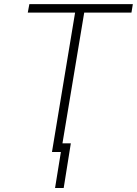

<svg xmlns="http://www.w3.org/2000/svg" viewBox="-20 -748 674 945"><path d="M116.7 -686 124.5 -727.5H633.8L627 -686H394.5L280.3 0H235.8L349.6 -686ZM328.6 -42.5 293.5 177.2H251L286.6 -42.5Z"/></svg>

Font: Inter Tight ExtraLight
Style: Italic
Weight: 250
Italic angle: -9.39999°
Designer: Rasmus Andersson
Foundry: rsms
Version: Version 3.004